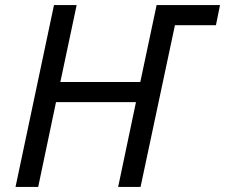

<svg xmlns="http://www.w3.org/2000/svg" viewBox="-20 -734 884 754"><path d="M41 0 192 -714H281L217 -412H531L595 -714H844L828 -635H667L532 0H444L514 -333H200L130 0Z"/></svg>

Font: Noto IKEA Latin
Style: Italic
Weight: 400
Italic angle: -12°
Designer: Monotype Design Team
Foundry: Monotype Imaging Inc.
Version: Version 1.0